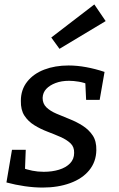

<svg xmlns="http://www.w3.org/2000/svg" viewBox="-20 -835 537 865"><path d="M172 10Q134 10 92 4Q50 -2 9 -13L34 -160H96L92 -57L79 -79Q101 -71 125.5 -66Q150 -61 177 -61Q215 -61 246 -70.5Q277 -80 295.5 -99Q314 -118 314 -146Q315 -173 297.5 -189.5Q280 -206 252.5 -218Q225 -230 193.5 -242Q162 -254 134.5 -271Q107 -288 90 -314Q73 -340 74 -381Q74 -431 102.5 -467Q131 -503 179.5 -521.5Q228 -540 289 -540Q327 -540 368 -532.5Q409 -525 451 -511L429 -385H368L364 -470L382 -453Q359 -463 335 -467Q311 -471 291 -471Q257 -471 230.5 -461Q204 -451 188.5 -434.5Q173 -418 172 -394Q172 -368 189 -351.5Q206 -335 234 -323Q262 -311 293.5 -298.5Q325 -286 352.5 -268.5Q380 -251 397.5 -225Q415 -199 414 -158Q413 -106 382 -68Q351 -30 296 -10Q241 10 172 10ZM248 -615 211 -666 405 -815 456 -740Z"/></svg>

Font: Bitter Thin Medium
Style: Italic
Weight: 500
Italic angle: -9°
Version: Version 3.021